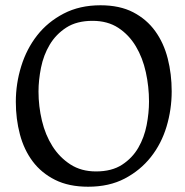

<svg xmlns="http://www.w3.org/2000/svg" viewBox="-20 -692 701 728"><path d="M40 -306Q40 -375 60.5 -441Q81 -507 121 -558Q161 -609 221.5 -640.5Q282 -672 361 -672Q434 -672 485 -645.5Q536 -619 568.5 -574Q601 -529 616 -470Q631 -411 631 -346Q631 -277 611.5 -212Q592 -147 552 -96.5Q512 -46 453 -15Q394 16 314 16Q241 16 189 -10Q137 -36 104 -80Q71 -124 55.5 -182.5Q40 -241 40 -306ZM344 -42Q404 -42 443 -67.5Q482 -93 504.5 -132Q527 -171 536 -217.5Q545 -264 545 -307Q545 -363 533 -418Q521 -473 495 -516.5Q469 -560 428.5 -586.5Q388 -613 331 -613Q271 -613 231.5 -587.5Q192 -562 168.5 -522.5Q145 -483 135.5 -435.5Q126 -388 126 -345Q126 -289 139 -234.5Q152 -180 179 -137.5Q206 -95 247 -68.5Q288 -42 344 -42Z"/></svg>

Font: Asar
Style: Regular
Weight: 400
Designer: Eben Sorkin
Foundry: Eben Sorkin, Pria Ravichandran
Version: Version 1.003; ttfautohint (v1.3) -l 8 -r 50 -G 0 -x 0 -H 45